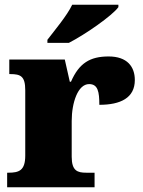

<svg xmlns="http://www.w3.org/2000/svg" viewBox="-20 -786 601 806"><path d="M179 -619V-606H269C339 -642 452 -721 477 -756V-766H283C262 -721 208 -657 179 -619ZM10 0H377V-61H342C305 -61 281 -69 281 -128V-278C281 -355 307 -433 354 -433C391 -433 397 -401 397 -346C486 -346 546 -375 546 -450C546 -506 514 -549 436 -549C358 -549 312 -521 278 -443H273L252 -536H19V-475H23C67 -475 86 -466 86 -407V-133C86 -70 60 -61 15 -61H10Z"/></svg>

Font: Noto Serif Georgian Black
Style: Regular
Weight: 900
Designer: Monotype Design Team, Akaki Razmadze
Foundry: Google LLC
Version: Version 2.003